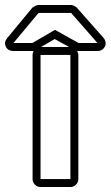

<svg xmlns="http://www.w3.org/2000/svg" viewBox="-98 -752 445 772"><path d="M32 -721Q35 -724 43.5 -728Q52 -732 57 -732H188Q193 -732 201 -728Q209 -724 211 -721L318 -600Q325 -592 326.5 -582.5Q328 -573 324 -565Q320 -557 312.5 -552Q305 -547 294 -547H212Q217 -539 217 -531V-32Q217 -19 207.5 -9.5Q198 0 185 0H65Q52 0 42.5 -9.5Q33 -19 33 -32V-531Q33 -540 37 -547H-44Q-66 -547 -74.5 -564.5Q-83 -582 -69 -599ZM185 -32V-531H65V-32ZM-44 -579H32L123 -632L218 -579H294L188 -700H57ZM67 -563H180L122 -595Z"/></svg>

Font: Lichte PostBus
Style: Regular
Weight: 400
Designer: Peter Wiegel
Version: Version 1.001